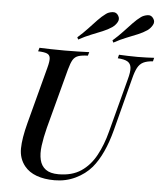

<svg xmlns="http://www.w3.org/2000/svg" viewBox="-62 -993 894 1061"><g transform="rotate(5 385.0 -463.0)"><path d="M635 -576Q647 -619 644.5 -642Q642 -665 624.5 -675.5Q607 -686 570 -688L575 -708Q593 -707 623 -706Q653 -705 678 -705Q704 -705 729 -706Q754 -707 770 -708L765 -688Q732 -686 712 -676Q692 -666 680 -643.5Q668 -621 658 -580L583 -291Q547 -153 485 -79Q449 -37 395.5 -11.5Q342 14 280 14Q223 14 180.5 -1.5Q138 -17 113 -48Q80 -89 80.5 -145Q81 -201 104 -288L187 -602Q197 -639 195 -656.5Q193 -674 177.5 -680.5Q162 -687 128 -688L134 -708Q156 -707 194.5 -706Q233 -705 275 -705Q313 -705 348.5 -706Q384 -707 410 -708L404 -688Q370 -687 351 -680.5Q332 -674 321.5 -656.5Q311 -639 301 -602L213 -271Q199 -216 193 -170.5Q187 -125 195 -91.5Q203 -58 228 -39.5Q253 -21 299 -21Q374 -21 424 -54.5Q474 -88 506 -147Q538 -206 557 -280ZM532 -784Q563 -811 587.5 -837.5Q612 -864 634.5 -887.5Q657 -911 678 -926Q692 -936 713 -939.5Q734 -943 746 -924Q758 -907 747.5 -888Q737 -869 720 -857Q698 -842 669 -830Q640 -818 607 -805Q574 -792 538 -772ZM337 -784Q368 -811 392.5 -837.5Q417 -864 439.5 -887.5Q462 -911 483 -926Q497 -937 519 -939.5Q541 -942 552 -922Q562 -905 552.5 -887.5Q543 -870 525 -857Q503 -842 474 -830Q445 -818 412 -805Q379 -792 343 -772Z"/></g></svg>

Font: Playfair Display Medium
Style: Italic
Weight: 500
Italic angle: -14°
Designer: Claus Eggers Sørensen
Foundry: Claus Eggers Sørensen
Version: Version 1.203